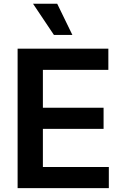

<svg xmlns="http://www.w3.org/2000/svg" viewBox="-20 -981 647 1001"><path d="M261.2 -798.8 152.3 -961.4H278.3L357.4 -798.8ZM71.8 0V-727.1H544.9V-616.7H203.6V-419.4H520V-309.1H203.6V-110.4H547.4V0Z"/></svg>

Font: Interop SemBd
Style: Regular
Weight: 600
Designer: Rasmus Andersson, Google, Jang Haemin
Foundry: jhaemin
Version: Version 1.007